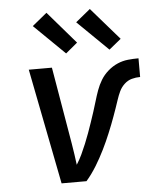

<svg xmlns="http://www.w3.org/2000/svg" viewBox="-54 -813 708 860"><g transform="rotate(-5 300.0 -383.5)"><path d="M188 0 86 -520H190L249 -173Q253 -149 256.5 -125Q260 -101 263 -77Q277 -99 287.5 -121.5Q298 -144 307.5 -167Q317 -190 325.5 -213.5Q334 -237 342 -260.5Q350 -284 357.5 -307Q365 -330 372 -354Q379 -378 387.5 -401.5Q396 -425 409 -446.5Q422 -468 442 -485.5Q462 -503 485 -513Q508 -523 532 -525.5Q556 -528 580 -528V-444Q561 -444 542.5 -439Q524 -434 509 -420Q494 -406 485.5 -388Q477 -370 471 -351.5Q465 -333 458.5 -314.5Q452 -296 445.5 -278Q439 -260 432 -242Q425 -224 417.5 -206Q410 -188 402 -170Q394 -152 385 -134Q376 -116 366.5 -98.5Q357 -81 346.5 -64Q336 -47 324.5 -31Q313 -15 300 0ZM454 -578 316 -713 382 -767 508 -622ZM259 -578 121 -713 187 -767 312 -622Z"/></g></svg>

Font: Iosevka Custom Medium Oblique
Style: Regular
Weight: 500
Italic angle: -9°
Designer: Belleve Invis
Foundry: Belleve Invis
Version: Version 27.0.1